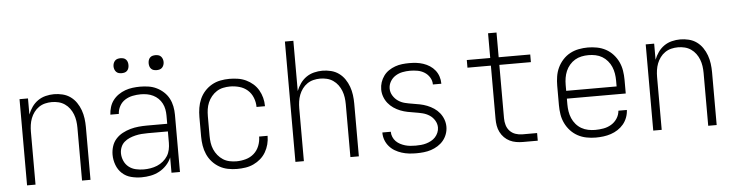

<svg xmlns="http://www.w3.org/2000/svg" viewBox="-46 -952 4492 1176"><g transform="rotate(-5 2200.0 -364.0)"><path d="M80 0V-530H132V-431Q141 -455 156.5 -477Q172 -499 193.5 -514Q215 -529 241 -535.5Q267 -542 293 -542Q319 -542 345.5 -535.5Q372 -529 393.5 -513.5Q415 -498 430 -476Q445 -454 454 -429Q463 -404 466.5 -377.5Q470 -351 470 -325V0H418V-325Q418 -346 415 -367Q412 -388 404.5 -407.5Q397 -427 384.5 -444Q372 -461 354.5 -473Q337 -485 316.5 -490Q296 -495 275 -495Q254 -495 233.5 -490Q213 -485 195.5 -473Q178 -461 165.5 -444Q153 -427 145.5 -407.5Q138 -388 135 -367Q132 -346 132 -325V0Z M783 12Q751 12 719.5 4Q688 -4 664.5 -25.5Q641 -47 629.5 -78Q618 -109 618 -141Q618 -167 626 -192.5Q634 -218 651.5 -237.5Q669 -257 692.5 -269.5Q716 -282 741 -289Q766 -296 792 -298.5Q818 -301 844 -301H968V-352Q968 -371 964.5 -390Q961 -409 952 -426.5Q943 -444 929 -457.5Q915 -471 897.5 -479.5Q880 -488 861 -491.5Q842 -495 822 -495Q797 -495 772 -490Q747 -485 725.5 -471.5Q704 -458 691.5 -435Q679 -412 678 -387H626Q627 -410 634 -433Q641 -456 655 -474.5Q669 -493 688.5 -506.5Q708 -520 730 -528Q752 -536 775.5 -539Q799 -542 822 -542Q848 -542 874 -538Q900 -534 923.5 -522.5Q947 -511 966.5 -493Q986 -475 998 -452Q1010 -429 1015 -403.5Q1020 -378 1020 -352V0H968V-94Q957 -68 937.5 -47Q918 -26 893 -12.5Q868 1 840 6.5Q812 12 783 12ZM801 -35Q822 -35 843 -38.5Q864 -42 883.5 -50Q903 -58 920 -72Q937 -86 948 -103.5Q959 -121 963.5 -142Q968 -163 968 -184V-254H844Q825 -254 806 -252.5Q787 -251 768 -246.5Q749 -242 731.5 -234.5Q714 -227 699.5 -214.5Q685 -202 677.5 -183.5Q670 -165 670 -146Q670 -122 680 -99Q690 -76 709 -61Q728 -46 752.5 -40.5Q777 -35 801 -35Z M933 -634Q923 -634 914 -636.5Q905 -639 898.5 -646Q892 -653 889.5 -662Q887 -671 887 -680Q887 -689 889.5 -698Q892 -707 898.5 -714Q905 -721 914 -723.5Q923 -726 933 -726Q942 -726 951 -723.5Q960 -721 966.5 -714Q973 -707 976 -698Q979 -689 979 -680Q979 -671 976 -662Q973 -653 966.5 -646Q960 -639 951 -636.5Q942 -634 933 -634ZM717 -634Q708 -634 699 -636.5Q690 -639 683.5 -646Q677 -653 674 -662Q671 -671 671 -680Q671 -689 674 -698Q677 -707 683.5 -714Q690 -721 699 -723.5Q708 -726 717 -726Q727 -726 736 -723.5Q745 -721 751.5 -714Q758 -707 760.5 -698Q763 -689 763 -680Q763 -671 760.5 -662Q758 -653 751.5 -646Q745 -639 736 -636.5Q727 -634 717 -634Z M1371 12Q1343 12 1315 6.5Q1287 1 1262.5 -13Q1238 -27 1219 -48Q1200 -69 1188.5 -95Q1177 -121 1172.5 -149Q1168 -177 1168 -205V-325Q1168 -353 1172.5 -381Q1177 -409 1188.5 -435Q1200 -461 1219 -482Q1238 -503 1262.5 -517Q1287 -531 1315 -536.5Q1343 -542 1371 -542Q1397 -542 1423 -538Q1449 -534 1472.5 -523Q1496 -512 1515.5 -495Q1535 -478 1548 -455.5Q1561 -433 1567.5 -408Q1574 -383 1574 -357V-356H1522Q1522 -385 1511 -413Q1500 -441 1478.5 -460Q1457 -479 1428.5 -487Q1400 -495 1371 -495Q1350 -495 1328.5 -490.5Q1307 -486 1289 -474.5Q1271 -463 1257 -446Q1243 -429 1234.5 -409Q1226 -389 1223 -368Q1220 -347 1220 -325V-205Q1220 -183 1223 -162Q1226 -141 1234.5 -121Q1243 -101 1257 -84Q1271 -67 1289 -55.5Q1307 -44 1328.5 -39.5Q1350 -35 1371 -35Q1400 -35 1428.5 -43Q1457 -51 1478.5 -70Q1500 -89 1511 -117Q1522 -145 1522 -174H1574V-173Q1574 -147 1567.5 -122Q1561 -97 1548 -74.5Q1535 -52 1515.5 -35Q1496 -18 1472.5 -7Q1449 4 1423 8Q1397 12 1371 12Z M1730 0V-740H1782V-431Q1791 -455 1806.5 -477Q1822 -499 1843.5 -514Q1865 -529 1891 -535.5Q1917 -542 1943 -542Q1969 -542 1995.5 -535.5Q2022 -529 2043.5 -513.5Q2065 -498 2080 -476Q2095 -454 2104 -429Q2113 -404 2116.5 -377.5Q2120 -351 2120 -325V0H2068V-325Q2068 -346 2065 -367Q2062 -388 2054.5 -407.5Q2047 -427 2034.5 -444Q2022 -461 2004.5 -473Q1987 -485 1966.5 -490Q1946 -495 1925 -495Q1904 -495 1883.5 -490Q1863 -485 1845.5 -473Q1828 -461 1815.5 -444Q1803 -427 1795.5 -407.5Q1788 -388 1785 -367Q1782 -346 1782 -325V0Z M2473 12Q2450 12 2427.5 9.5Q2405 7 2383 0Q2361 -7 2341.5 -18.5Q2322 -30 2307 -47.5Q2292 -65 2284 -86.5Q2276 -108 2276 -131V-133H2328V-132Q2328 -116 2334.5 -100.5Q2341 -85 2352.5 -73.5Q2364 -62 2378.5 -54.5Q2393 -47 2408.5 -42.5Q2424 -38 2440.5 -36.5Q2457 -35 2473 -35Q2489 -35 2505.5 -36.5Q2522 -38 2537.5 -42.5Q2553 -47 2568 -55Q2583 -63 2594 -75Q2605 -87 2611.5 -102.5Q2618 -118 2618 -134Q2618 -157 2605.5 -177.5Q2593 -198 2573.5 -210.5Q2554 -223 2531.5 -228.5Q2509 -234 2486 -237.5Q2463 -241 2440.5 -245.5Q2418 -250 2396.5 -258.5Q2375 -267 2356 -280Q2337 -293 2322.5 -311Q2308 -329 2300 -351Q2292 -373 2292 -396Q2292 -419 2299 -440Q2306 -461 2319 -479Q2332 -497 2350.5 -509.5Q2369 -522 2390 -529.5Q2411 -537 2433 -539.5Q2455 -542 2477 -542Q2499 -542 2520.5 -539.5Q2542 -537 2563 -530Q2584 -523 2602.5 -511Q2621 -499 2634.5 -482Q2648 -465 2655 -444Q2662 -423 2662 -401V-399H2610V-400Q2610 -423 2597.5 -443Q2585 -463 2565.5 -475Q2546 -487 2523 -491Q2500 -495 2477 -495Q2454 -495 2431 -490.5Q2408 -486 2388 -473.5Q2368 -461 2356 -440.5Q2344 -420 2344 -397Q2344 -374 2356.5 -353.5Q2369 -333 2388 -320Q2407 -307 2429.5 -301.5Q2452 -296 2475 -292.5Q2498 -289 2520.5 -284.5Q2543 -280 2564.5 -271.5Q2586 -263 2605.5 -250Q2625 -237 2639.5 -219Q2654 -201 2662 -179Q2670 -157 2670 -134Q2670 -111 2662 -89Q2654 -67 2639.5 -49.5Q2625 -32 2605 -19.5Q2585 -7 2563.5 0Q2542 7 2519 9.5Q2496 12 2473 12Z M3220 0H3129Q3108 0 3087.5 -3.5Q3067 -7 3048.5 -16Q3030 -25 3015 -40Q3000 -55 2990.5 -74Q2981 -93 2977.5 -113.5Q2974 -134 2974 -155V-483H2830V-530H2974V-682H3026V-530H3220V-483H3026V-155Q3026 -133 3032 -112.5Q3038 -92 3052.5 -76.5Q3067 -61 3087.5 -54Q3108 -47 3129 -47H3220Z M3576 12Q3548 12 3519.5 6.5Q3491 1 3466 -12.5Q3441 -26 3421.5 -47Q3402 -68 3389.5 -94Q3377 -120 3372.5 -148Q3368 -176 3368 -205V-325Q3368 -353 3372.5 -381.5Q3377 -410 3389 -435.5Q3401 -461 3420.5 -482.5Q3440 -504 3465 -517.5Q3490 -531 3518.5 -536.5Q3547 -542 3575 -542Q3603 -542 3631.5 -536.5Q3660 -531 3685 -517.5Q3710 -504 3729.5 -482.5Q3749 -461 3761 -435.5Q3773 -410 3777.5 -381.5Q3782 -353 3782 -325V-241H3420V-205Q3420 -183 3423.5 -161.5Q3427 -140 3435.5 -120Q3444 -100 3458.5 -83Q3473 -66 3492 -55Q3511 -44 3533 -39.5Q3555 -35 3576 -35Q3602 -35 3627.5 -39.5Q3653 -44 3675 -57Q3697 -70 3711.5 -92Q3726 -114 3728 -140H3780Q3779 -116 3770.5 -93.5Q3762 -71 3747 -53Q3732 -35 3712 -22Q3692 -9 3669.5 -1.5Q3647 6 3623.5 9Q3600 12 3576 12ZM3730 -289V-325Q3730 -347 3726.5 -368.5Q3723 -390 3714.5 -410Q3706 -430 3691.5 -447Q3677 -464 3658.5 -475Q3640 -486 3618.5 -490.5Q3597 -495 3575 -495Q3553 -495 3531.5 -490.5Q3510 -486 3491.5 -475Q3473 -464 3458.5 -447Q3444 -430 3435.5 -410Q3427 -390 3423.5 -368.5Q3420 -347 3420 -325V-289Z M3930 0V-530H3982V-431Q3991 -455 4006.5 -477Q4022 -499 4043.5 -514Q4065 -529 4091 -535.5Q4117 -542 4143 -542Q4169 -542 4195.5 -535.5Q4222 -529 4243.5 -513.5Q4265 -498 4280 -476Q4295 -454 4304 -429Q4313 -404 4316.5 -377.5Q4320 -351 4320 -325V0H4268V-325Q4268 -346 4265 -367Q4262 -388 4254.5 -407.5Q4247 -427 4234.5 -444Q4222 -461 4204.5 -473Q4187 -485 4166.5 -490Q4146 -495 4125 -495Q4104 -495 4083.5 -490Q4063 -485 4045.5 -473Q4028 -461 4015.5 -444Q4003 -427 3995.5 -407.5Q3988 -388 3985 -367Q3982 -346 3982 -325V0Z"/></g></svg>

Font: Lode Dark Term
Style: Regular
Weight: 400
Monospace: yes
Designer: Belleve Invis
Foundry: Belleve Invis
Version: Version 29.2.0